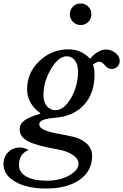

<svg xmlns="http://www.w3.org/2000/svg" viewBox="-95 -825 709 1105"><path d="M435 73Q435 159 363.5 209.5Q292 260 170 260Q61 260 -7 221Q-75 182 -75 119Q-75 78 -48 51Q-21 24 19 24Q42 24 70 38Q14 61 14 125Q14 167 56.5 191Q99 215 173 215Q250 215 303.5 184.5Q357 154 357 117Q357 89 323 66Q289 43 229 33Q117 14 67.5 -11.5Q18 -37 18 -81Q18 -110 44 -130.5Q70 -151 135 -170L137 -174Q61 -228 61 -313Q61 -406 131.5 -473.5Q202 -541 299 -541Q373 -541 423 -487Q470 -540 514 -540Q545 -540 569.5 -520.5Q594 -501 594 -475Q594 -455 580.5 -441.5Q567 -428 547 -428Q526 -428 509 -449Q492 -470 475 -470Q464 -470 440 -454Q449 -431 449 -396Q449 -287 388 -221Q327 -155 220 -147Q131 -140 131 -111Q131 -89 162.5 -76Q194 -63 238.5 -55.5Q283 -48 327.5 -37.5Q372 -27 403.5 1Q435 29 435 73ZM225 -191Q273 -191 313.5 -260.5Q354 -330 354 -414Q354 -454 336 -477.5Q318 -501 289 -501Q242 -501 198.5 -428Q155 -355 155 -276Q155 -238 174.5 -214.5Q194 -191 225 -191ZM325 -699Q307 -717 307 -743Q307 -769 325 -787Q343 -805 369 -805Q395 -805 413 -787Q431 -769 431 -743Q431 -717 413 -699Q395 -681 369 -681Q343 -681 325 -699Z"/></svg>

Font: Libre Baskerville
Style: Italic
Weight: 400
Italic angle: -15°
Designer: Pablo Impallari, Rodrigo Fuenzalida
Foundry: Pablo Impallari, Rodrigo Fuenzalida
Version: Version 1.051;Glyphs 3.2.3 (3260)